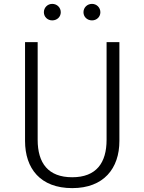

<svg xmlns="http://www.w3.org/2000/svg" viewBox="-20 -957 744 989"><path d="M249 -937C225 -937 206 -918 206 -894C206 -870 225 -852 249 -852C274 -852 293 -870 293 -894C293 -918 274 -937 249 -937ZM454 -937C429 -937 410 -918 410 -894C410 -870 429 -852 454 -852C478 -852 497 -870 497 -894C497 -918 478 -937 454 -937ZM595 -740H529V-237C529 -118 476 -44 352 -44C228 -44 174 -117 174 -237V-740H109V-231C109 -89 188 12 352 12C514 12 595 -89 595 -231Z"/></svg>

Font: Glow Sans SC Normal
Style: Regular
Weight: 400
Designer: Ryoko NISHIZUKA (kana, bopomofo & ideographs); Paul D. Hunt (Latin, Greek & Cyrillic); Sandoll Communications, Soo-young
Version: Version 0.93